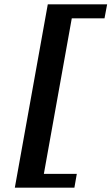

<svg xmlns="http://www.w3.org/2000/svg" viewBox="-20 -728 511 880"><path d="M471 -708 459 -644H309L181 69H332L321 132H48L199 -708Z"/></svg>

Font: Apparatus SIL
Style: Bold Italic
Weight: 700
Italic angle: -11°
Version: Version 1.0